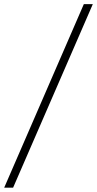

<svg xmlns="http://www.w3.org/2000/svg" viewBox="-54 -781 460 911"><path d="M386.4 -761.4 8.2 109.4H-34.1L343.8 -761.4Z"/></svg>

Font: Inter P Extra Light
Style: Italic
Weight: 200
Italic angle: 9.39999°
Designer: Rasmus Andersson
Foundry: rsms
Version: Version 3.018;git-588b23468